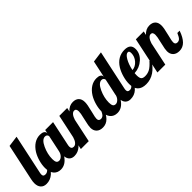

<svg xmlns="http://www.w3.org/2000/svg" viewBox="113 -1587 2481 2481"><g transform="rotate(-45 1353.0 -347.0)"><path d="M-8 -114Q-8 -127 -6 -143.5Q-4 -160 0 -179L107 -680L255 -700L140 -160Q138 -151 137 -143.5Q136 -136 136 -128Q136 -108 145.5 -99.5Q155 -91 177 -91Q205 -91 230 -115.5Q255 -140 267 -179H309Q277 -88 223 -41Q169 6 99 6Q49 6 20.5 -25.5Q-8 -57 -8 -114Z M567 -454V-447L578 -500H722L650 -160Q648 -151 647 -143.5Q646 -136 646 -128Q646 -106 656 -95.5Q666 -85 687 -85Q713 -85 734 -109.5Q755 -134 768 -179H810Q778 -87 727 -40.5Q676 6 609 6Q566 6 540.5 -18Q515 -42 511 -86Q480 -40 442.5 -17Q405 6 362 6Q300 6 264.5 -36Q229 -78 229 -155Q229 -211 246 -272Q263 -333 293 -383Q330 -442 379 -473.5Q428 -505 486 -505Q525 -505 546 -491.5Q567 -478 567 -454ZM558 -405Q558 -420 547 -431.5Q536 -443 517 -443Q462 -443 419.5 -351Q377 -259 377 -169Q377 -130 388 -110.5Q399 -91 427 -91Q453 -91 477.5 -116Q502 -141 510 -179Z M1011 -107Q1011 -125 1015.5 -152Q1020 -179 1034 -238Q1048 -295 1052 -320Q1056 -345 1056 -362Q1056 -387 1047 -400Q1038 -413 1020 -413Q996 -413 975.5 -388.5Q955 -364 942 -321L874 0H730L836 -500H980L969 -448Q994 -476 1023 -490Q1052 -504 1086 -504Q1139 -504 1168 -475Q1197 -446 1197 -391Q1197 -368 1191.5 -336.5Q1186 -305 1170 -240Q1157 -189 1153 -168Q1149 -147 1149 -133Q1149 -112 1159 -101.5Q1169 -91 1189 -91Q1214 -91 1232 -108Q1250 -125 1273 -179H1315Q1283 -86 1237.5 -40Q1192 6 1129 6Q1073 6 1042 -24.5Q1011 -55 1011 -107Z M1410 -169Q1410 -130 1421 -110.5Q1432 -91 1460 -91Q1485 -91 1509 -114.5Q1533 -138 1542 -174V-179L1591 -408Q1588 -424 1577.5 -433.5Q1567 -443 1550 -443Q1495 -443 1452.5 -351Q1410 -259 1410 -169ZM1600 -454V-450L1649 -680L1797 -700L1682 -160Q1680 -151 1679 -143.5Q1678 -136 1678 -128Q1678 -108 1687.5 -99.5Q1697 -91 1719 -91Q1745 -91 1766 -114Q1787 -137 1800 -179H1842Q1811 -90 1761.5 -45Q1712 0 1641 0Q1600 0 1574.5 -22.5Q1549 -45 1543 -86Q1513 -40 1476 -17Q1439 6 1395 6Q1333 6 1297.5 -36Q1262 -78 1262 -155Q1262 -211 1279 -272Q1296 -333 1326 -383Q1363 -442 1412 -473.5Q1461 -505 1519 -505Q1558 -505 1579 -491.5Q1600 -478 1600 -454Z M2145 -413Q2145 -330 2077 -268.5Q2009 -207 1915 -202Q1914 -185 1913.5 -176.5Q1913 -168 1913 -162Q1913 -116 1928.5 -97Q1944 -78 1985 -78Q2032 -78 2071.5 -99.5Q2111 -121 2162 -179H2196Q2138 -85 2070 -39.5Q2002 6 1921 6Q1844 6 1804.5 -34Q1765 -74 1765 -153Q1765 -210 1783 -274Q1801 -338 1831 -388Q1868 -448 1919.5 -478.5Q1971 -509 2035 -509Q2090 -509 2117.5 -485.5Q2145 -462 2145 -413ZM2043 -456Q2009 -456 1974.5 -395.5Q1940 -335 1923 -250Q1981 -254 2024.5 -303.5Q2068 -353 2068 -415Q2068 -436 2062 -446Q2056 -456 2043 -456Z M2410 -107Q2410 -125 2414.5 -152Q2419 -179 2433 -238Q2447 -295 2451 -320Q2455 -345 2455 -362Q2455 -387 2446 -400Q2437 -413 2419 -413Q2395 -413 2374.5 -388.5Q2354 -364 2341 -321L2273 0H2129L2235 -500H2379L2368 -448Q2393 -476 2422 -490Q2451 -504 2485 -504Q2538 -504 2567 -475Q2596 -446 2596 -391Q2596 -368 2590.5 -336.5Q2585 -305 2569 -240Q2556 -189 2552 -168Q2548 -147 2548 -133Q2548 -112 2558 -101.5Q2568 -91 2588 -91Q2613 -91 2631 -108Q2649 -125 2672 -179H2714Q2682 -86 2636.5 -40Q2591 6 2528 6Q2472 6 2441 -24.5Q2410 -55 2410 -107Z"/></g></svg>

Font: Galada
Style: Regular
Weight: 400
Designer: Latin by Pablo Impallari, Bengali by Jeremie Hornus, Yoann Minet, and Juan Bruce
Foundry: black foundry
Version: Version 1.261;PS 1.261;hotconv 1.0.86;makeotf.lib2.5.63406